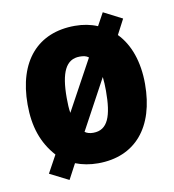

<svg xmlns="http://www.w3.org/2000/svg" viewBox="-76 -665 713 789"><g transform="rotate(-10 280.5 -270.5)"><path d="M525 -278C525 -371 498 -446 450 -495L483 -558L405 -598L376 -545C348 -557 316 -563 282 -563C127 -563 35 -459 35 -278C35 -186 59 -115 112 -56L72 17L151 57L185 -7C213 4 245 10 279 10C434 10 525 -97 525 -278ZM198 -277C198 -383 222 -435 280 -435C295 -435 307 -433 317 -425L202 -214C199 -232 198 -253 198 -277ZM362 -278C362 -173 342 -117 281 -117C267 -117 255 -120 246 -127L359 -336C361 -319 362 -299 362 -278Z"/></g></svg>

Font: Noto Sans Armenian Condensed Black
Style: Regular
Weight: 900
Width: 3
Designer: Monotype Design Team
Foundry: Monotype Imaging Inc.
Version: Version 2.008